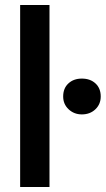

<svg xmlns="http://www.w3.org/2000/svg" viewBox="-20 -752 425 772"><path d="M179 -732H61V0H179ZM234 -364Q234 -333 256 -312.5Q278 -292 309 -292Q342 -292 363.5 -312.5Q385 -333 385 -364Q385 -397 364 -416.5Q343 -436 309 -436Q276 -436 255 -416.5Q234 -397 234 -364Z"/></svg>

Font: Geom Medium
Style: Bold
Weight: 500
Version: Version 1.102